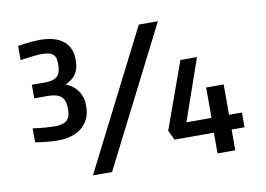

<svg xmlns="http://www.w3.org/2000/svg" viewBox="-69 -715 1137 821"><g transform="rotate(-10 500.0 -305.0)"><path d="M285 -502V-495Q285 -462 271 -440Q257 -418 225 -403Q258 -390 276.5 -363Q295 -336 295 -302V-295Q295 -240 257 -206.5Q219 -173 150 -173Q112 -173 53 -182V-243Q105 -235 152 -235Q216 -235 216 -291V-304Q216 -337 198.5 -352.5Q181 -368 140 -368H82V-427H140Q177 -427 192.5 -442Q208 -457 208 -489V-502Q208 -527 194 -538Q180 -549 148 -549Q118 -549 53 -539V-601Q112 -610 148 -610Q216 -610 250.5 -581.5Q285 -553 285 -502ZM660 -601 355 0H272L577 -601ZM798 -421 705 -154H814V-286H890V-154H946V-90H890V0H813V-90H642L622 -132L726 -421Z"/></g></svg>

Font: Ropa Sans
Style: Regular
Weight: 400
Designer: Botio Nikoltchev
Foundry: Botio Nikoltchev
Version: Version 1.100